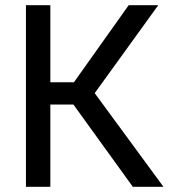

<svg xmlns="http://www.w3.org/2000/svg" viewBox="-20 -720 675 740"><path d="M263 -317H174V0H80V-700H174V-403H265L476 -700H590L345 -361L610 0H492Z"/></svg>

Font: Retni Sans Medium
Style: Regular
Weight: 500
Designer: Vitaly Kuzmin
Foundry: ParaType Ltd.
Version: Version 1.00;March 2, 2019;FontCreator 11.5.0.2425 64-bit; t